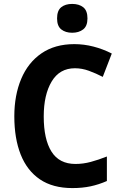

<svg xmlns="http://www.w3.org/2000/svg" viewBox="-20 -949 621 979"><path d="M362 -601Q284 -601 243.5 -533.5Q203 -466 203 -355Q203 -239 242.5 -176Q282 -113 365 -113Q404 -113 443 -123.5Q482 -134 525 -151V-26Q484 -8 442 1Q400 10 349 10Q249 10 183.5 -34.5Q118 -79 85.5 -161Q53 -243 53 -356Q53 -463 88 -546.5Q123 -630 191.5 -677Q260 -724 359 -724Q408 -724 456.5 -711.5Q505 -699 550 -676L504 -557Q469 -575 433.5 -588Q398 -601 362 -601ZM348 -929Q383 -929 404.5 -912Q426 -895 426 -855Q426 -816 404 -799Q382 -782 348 -782Q314 -782 292.5 -799Q271 -816 271 -855Q271 -895 292 -912Q313 -929 348 -929Z"/></svg>

Font: Noto Sans Devanagari UI SemiCondensed
Style: Bold
Weight: 700
Width: 4
Designer: Jelle Bosma - Monotype Design Team
Foundry: Monotype Imaging Inc.
Version: Version 2.004; ttfautohint (v1.8.4.7-5d5b)